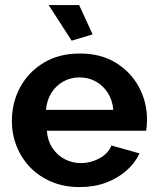

<svg xmlns="http://www.w3.org/2000/svg" viewBox="-20 -751 639 781"><path d="M304.3 10Q240.7 10 189.8 -11.5Q138.8 -33 102.8 -70.3Q66.9 -107.5 47.6 -156.1Q28.3 -204.6 28.3 -258.7Q28.3 -333.6 61.9 -395.8Q95.4 -457.9 157.5 -495.6Q219.6 -533.3 304.8 -533.3Q390.6 -533.3 451.5 -495.5Q512.5 -457.8 545.3 -396.6Q578 -335.5 578 -264.1Q578 -251.8 577 -239.6Q576.1 -227.4 574.6 -219.3H170.5Q173.6 -178.6 193.1 -149.1Q212.7 -119.5 243.3 -103.5Q274 -87.6 308.6 -87.6Q348.9 -87.6 384.7 -107.1Q420.4 -126.5 433.3 -159.2L547.6 -127Q528.8 -87.2 493.5 -56.3Q458.2 -25.4 410.2 -7.7Q362.2 10 304.3 10ZM167 -304.2H441Q437.4 -343.9 418.5 -373.4Q399.6 -403 369.8 -419.5Q340.1 -436.1 303.5 -436.1Q267.4 -436.1 237.6 -419.5Q207.9 -403 189.2 -373.4Q170.6 -343.9 167 -304.2ZM177.9 -730.5H301.8L356.8 -611.1L271.4 -585.6Z"/></svg>

Font: Raleway Thin
Style: Regular
Weight: 100
Designer: Matt McInerney, Pablo Impallari, Rodrigo Fuenzalida
Foundry: Matt McInerney, Pablo Impallari, Rodrigo Fuenzalida
Version: Version 4.026